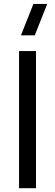

<svg xmlns="http://www.w3.org/2000/svg" viewBox="-20 -988 289 1008"><path d="M228 -967.5 162.5 -802.5H90L155.5 -967.5ZM169 0H80V-720H169Z"/></svg>

Font: CCSD_manrope Medium
Style: Regular
Weight: 500
Designer: Mikhail Sharanda
Foundry: Mikhail Sharanda
Version: Version 4.503